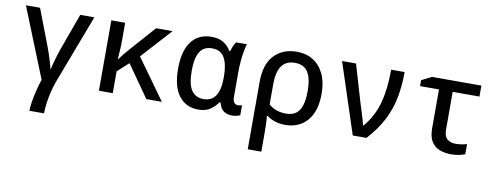

<svg xmlns="http://www.w3.org/2000/svg" viewBox="-64 -879 3729 1448"><g transform="rotate(10 1800.0 -154.5)"><path d="M202 240Q202 212 208.5 170Q215 128 226.5 81.5Q238 35 252 -6L38 -539H146L250 -268Q260 -242 271 -209Q282 -176 291 -145.5Q300 -115 303 -98H306Q309 -113 317 -143Q325 -173 335 -206Q345 -239 354 -263L454 -539H562L362 -12Q347 29 336 74.5Q325 120 319.5 163Q314 206 314 240Z M692 0V-539H798V-398Q798 -367 795.5 -329.5Q793 -292 791 -258H793Q810 -282 827 -303Q844 -324 864 -346L1035 -539H1161L952 -309L1174 0H1055L883 -245L798 -167V0Z M1452 10Q1360 10 1305.5 -60Q1251 -130 1251 -269Q1251 -404 1305 -476Q1359 -548 1460 -548Q1513 -548 1548 -527.5Q1583 -507 1609 -466H1615Q1620 -484 1628 -504Q1636 -524 1648 -539H1730Q1723 -516 1716.5 -480.5Q1710 -445 1706.5 -404Q1703 -363 1703 -326V-131Q1703 -99 1715 -86.5Q1727 -74 1744 -74Q1751 -74 1760 -76Q1769 -78 1774 -79V-3Q1766 1 1749 5.5Q1732 10 1711 10Q1677 10 1650 -7Q1623 -24 1611 -72H1603Q1582 -41 1547 -15.5Q1512 10 1452 10ZM1479 -75Q1542 -75 1572 -122Q1602 -169 1602 -262V-268Q1602 -359 1574 -411Q1546 -463 1477 -463Q1413 -463 1384 -414.5Q1355 -366 1355 -271Q1355 -166 1387 -120.5Q1419 -75 1479 -75Z M1874 -275Q1874 -411 1939 -480Q2004 -549 2114 -549Q2183 -549 2236 -516.5Q2289 -484 2319.5 -421.5Q2350 -359 2350 -268Q2350 -134 2287.5 -62Q2225 10 2118 10Q2079 10 2042.5 -1.5Q2006 -13 1979 -33H1972Q1975 -13 1976.5 21.5Q1978 56 1978 99V240H1874ZM2110 -75Q2181 -75 2212 -123.5Q2243 -172 2243 -269Q2243 -368 2212 -416Q2181 -464 2111 -464Q1978 -464 1978 -277V-122Q2004 -98 2038.5 -86.5Q2073 -75 2110 -75Z M2636 0 2459 -539H2566L2652 -247Q2659 -225 2668.5 -195Q2678 -165 2686.5 -136.5Q2695 -108 2699 -89H2704Q2778 -178 2806.5 -286Q2835 -394 2835 -539H2938Q2938 -434 2920.5 -343Q2903 -252 2860 -168Q2817 -84 2741 0Z M3390 11Q3343 11 3303.5 -3.5Q3264 -18 3240 -54.5Q3216 -91 3216 -159V-455H3071V-500L3148 -539H3526V-455H3321V-166Q3321 -115 3345.5 -94Q3370 -73 3409 -73Q3431 -73 3455 -76.5Q3479 -80 3496 -86V-8Q3480 -1 3451 5Q3422 11 3390 11Z"/></g></svg>

Font: Noto Sans Mono Medium
Style: Regular
Weight: 500
Designer: Monotype Design Team
Foundry: Monotype Imaging Inc.
Version: Version 2.014